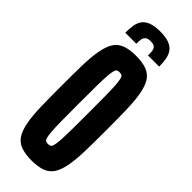

<svg xmlns="http://www.w3.org/2000/svg" viewBox="-284 -882 913 913"><g transform="rotate(45 172.0 -425.5)"><path d="M172 8Q128 8 99.5 -3Q71 -14 55.5 -39Q40 -64 32.5 -105Q25 -146 23.5 -205Q22 -264 22 -344Q22 -424 23.5 -483Q25 -542 32.5 -583Q40 -624 55.5 -649Q71 -674 99.5 -685Q128 -696 172 -696Q216 -696 244.5 -685Q273 -674 288.5 -649Q304 -624 311.5 -583Q319 -542 320.5 -483Q322 -424 322 -344Q322 -264 320.5 -205Q319 -146 311.5 -105Q304 -64 288.5 -39Q273 -14 244.5 -3Q216 8 172 8ZM172 -103Q181 -103 186.5 -105.5Q192 -108 195.5 -119.5Q199 -131 201 -156.5Q203 -182 203.5 -227.5Q204 -273 204 -344Q204 -415 203.5 -460.5Q203 -506 201 -531.5Q199 -557 195.5 -568.5Q192 -580 186.5 -582.5Q181 -585 172 -585Q163 -585 157.5 -582.5Q152 -580 148.5 -568.5Q145 -557 143 -531.5Q141 -506 140.5 -460.5Q140 -415 140 -344Q140 -273 140.5 -227.5Q141 -182 143 -156.5Q145 -131 148.5 -119.5Q152 -108 157.5 -105.5Q163 -103 172 -103ZM172 -859Q210 -859 232.5 -850Q255 -841 266.5 -825Q278 -809 282 -786.5Q286 -764 286 -737H211Q211 -754 209.5 -766.5Q208 -779 200 -786.5Q192 -794 172 -794Q153 -794 144.5 -786.5Q136 -779 134 -766.5Q132 -754 132 -737H58Q58 -764 61.5 -786.5Q65 -809 76.5 -825Q88 -841 111 -850Q134 -859 172 -859Z"/></g></svg>

Font: Saira UltraCondensed ExtraBold
Style: Regular
Weight: 800
Width: 1
Designer: Hector Gatti with collaboration of the Omnibus-Type team
Foundry: Omnibus-Type
Version: Version 1.101